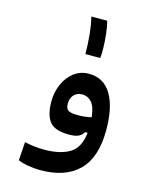

<svg xmlns="http://www.w3.org/2000/svg" viewBox="-131 -751 849 1073"><g transform="rotate(15 293.0 -214.5)"><path d="M208 237.3Q173.3 237.3 138.4 231.4Q103.5 225.6 78.1 214.8L85.4 108.4Q114.3 114.3 140.4 117.7Q166.5 121.1 199.2 121.1Q290 121.1 345 88.6Q399.9 56.2 409.7 -32.7H395Q385.7 -15.1 366.7 -5.6Q347.7 3.9 311 3.9Q228 3.9 198.2 -34.7Q168.5 -73.2 168.5 -149.9Q168.5 -204.1 189 -250.5Q209.5 -296.9 246.3 -325.2Q283.2 -353.5 332 -353.5Q418.5 -353.5 462.4 -280Q506.3 -206.5 506.3 -73.7Q506.3 84.5 429.4 160.9Q352.5 237.3 208 237.3ZM409.2 -122.6Q402.3 -184.6 379.9 -208.5Q357.4 -232.4 327.1 -232.4Q295.9 -232.4 278.1 -212.9Q260.3 -193.4 260.3 -162.1Q260.3 -135.3 273.9 -124.5Q287.6 -113.8 332.5 -113.8Q353.5 -113.8 371.3 -116Q389.2 -118.2 409.2 -122.6ZM283.7 -454.6Q283.7 -506.8 278.6 -561.8Q273.4 -616.7 261.7 -666H353.5Q361.8 -634.3 366.2 -594.2Q370.6 -554.2 371.6 -516.6Q372.6 -479 369.6 -454.6Z"/></g></svg>

Font: Cascadia Mono PL SemiBold
Style: Regular
Weight: 600
Monospace: yes
Designer: Aaron Bell
Foundry: Saja Typeworks
Version: Version 2404.023; ttfautohint (v1.8.4)